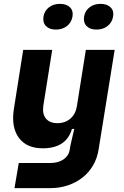

<svg xmlns="http://www.w3.org/2000/svg" viewBox="-20 -808 640 993"><path d="M52 -246 100 -550H250L204 -261Q198 -219 217.5 -195Q237 -171 277 -171Q317 -171 344.5 -195Q372 -219 378 -261L424 -550H573L490 -35Q483 10 461.5 47Q440 84 407 110Q374 136 331.5 150.5Q289 165 239 165H55L77 35H240Q282 35 309 16Q336 -3 341 -35L344 -55L364 -141H352Q323 -41 201 -41Q117 -41 77 -96Q37 -151 52 -246ZM205 -723Q210 -752 233 -770Q256 -788 290 -788Q324 -788 342 -770Q360 -752 355 -723Q350 -692 326.5 -673.5Q303 -655 269 -655Q235 -655 217.5 -673.5Q200 -692 205 -723ZM415 -723Q420 -752 443 -770Q466 -788 500 -788Q534 -788 552 -770Q570 -752 565 -723Q560 -692 536.5 -673.5Q513 -655 479 -655Q445 -655 427.5 -673.5Q410 -692 415 -723Z"/></svg>

Font: JetBrains Mono ExtraBold
Style: Italic
Weight: 800
Designer: Philipp Nurullin, Konstantin Bulenkov
Foundry: JetBrains
Version: Version 1.000; ttfautohint (v1.8.3)